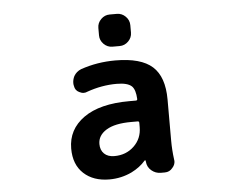

<svg xmlns="http://www.w3.org/2000/svg" viewBox="-53 -835 1106 888"><g transform="rotate(-5 500.0 -391.0)"><path d="M387.7 -177.7Q387.7 -149.4 404.8 -132.8Q421.9 -116.2 452.1 -116.2Q506.8 -116.2 543.5 -151.4Q580.1 -186.5 580.1 -239.3V-259.8Q580.1 -266.6 573.2 -266.6H543Q466.8 -266.6 427.2 -242.2Q387.7 -217.8 387.7 -177.7ZM487.3 -621.1Q463.9 -621.1 446.8 -638.2Q429.7 -655.3 429.7 -678.7V-712.9Q429.7 -736.3 446.8 -753.4Q463.9 -770.5 487.3 -770.5H520.5Q543.9 -770.5 561 -753.4Q578.1 -736.3 578.1 -712.9V-678.7Q578.1 -655.3 561 -638.2Q543.9 -621.1 520.5 -621.1ZM494.1 -556.6Q613.3 -556.6 666.5 -508.8Q719.7 -460.9 719.7 -355.5V-165Q719.7 -122.1 725.6 -77.1Q726.6 -73.2 726.6 -69.3Q726.6 -51.8 713.9 -38.1Q700.2 -20.5 677.7 -20.5H659.2Q634.8 -20.5 615.7 -36.6Q596.7 -52.7 594.7 -78.1Q594.7 -79.1 594.2 -81.5Q593.8 -84 592.3 -84.5Q590.8 -85 588.9 -83Q563.5 -53.7 524.4 -34.2Q475.6 -10.7 419.9 -10.7Q345.7 -10.7 300.8 -52.2Q255.9 -93.8 255.9 -168Q255.9 -256.8 330.6 -310.1Q405.3 -363.3 543 -363.3H573.2Q580.1 -363.3 580.1 -370.1Q578.1 -413.1 561.5 -429.7Q542 -448.2 491.2 -448.2Q421.9 -448.2 353.5 -423.8Q345.7 -419.9 336.9 -419.9Q326.2 -419.9 315.4 -425.8Q296.9 -434.6 293.9 -455.1Q292 -461.9 292 -468.8Q292 -485.4 299.8 -501Q311.5 -521.5 334 -530.3Q410.2 -556.6 494.1 -556.6Z"/></g></svg>

Font: Gen Jyuu Gothic Monospace Bold
Style: Bold
Weight: 700
Designer: [Source Han Sans]
Ryoko NISHIZUKA  (kana & ideographs); Paul D. Hunt (Latin, Greek & Cyrillic); Wenlong ZHANG  (bopomofo
Version: Version 1.002.20150607